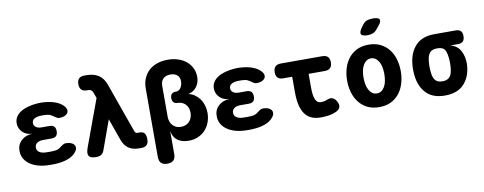

<svg xmlns="http://www.w3.org/2000/svg" viewBox="-75 -1166 4350 1726"><g transform="rotate(-10 2100.0 -302.5)"><path d="M517 -485Q531 -468 532.5 -451.5Q534 -435 525 -422.5Q516 -410 497.5 -402Q479 -394 452 -394Q440 -394 430.5 -398.5Q421 -403 412.5 -409Q404 -415 395 -421.5Q386 -428 375 -433Q367 -437 356.5 -439Q346 -441 333 -442Q320 -443 307 -443Q294 -443 281 -442Q247 -440 227 -427Q207 -414 207 -389Q207 -366 226 -352Q245 -338 277 -338H348Q377 -338 391 -324Q405 -310 405 -281Q405 -252 391 -238Q377 -224 348 -224H271Q236 -224 215.5 -209Q195 -194 195 -168Q195 -141 215.5 -126.5Q236 -112 271 -110Q289 -109 307 -109Q325 -109 343 -110Q358 -111 370 -113Q382 -115 392 -120Q403 -125 411.5 -132Q420 -139 428.5 -145Q437 -151 446.5 -155.5Q456 -160 468 -160Q495 -160 514 -152Q533 -144 542 -131.5Q551 -119 550 -102.5Q549 -86 535 -68Q508 -33 458.5 -14.5Q409 4 343 7Q325 8 307 8Q289 8 271 7Q221 5 179.5 -8Q138 -21 108 -43Q78 -65 61.5 -95.5Q45 -126 45 -164Q45 -221 84 -257.5Q123 -294 186 -296Q131 -298 97 -331.5Q63 -365 63 -413Q63 -445 79 -470.5Q95 -496 123.5 -514Q152 -532 192.5 -543Q233 -554 281 -557Q294 -558 307 -558Q320 -558 333 -557Q396 -553 443 -535Q490 -517 517 -485Z M788 -37Q778 -10 760 0Q742 10 714 10Q663 10 649 -12.5Q635 -35 652 -83L810 -513L789 -569Q784 -581 774 -588Q764 -595 753 -595H737Q703 -595 686.5 -612Q670 -629 670 -663Q670 -697 686.5 -713.5Q703 -730 737 -730H757Q821 -730 865 -702Q909 -674 931 -612L1089 -168Q1094 -153 1100 -146.5Q1106 -140 1114 -140H1135Q1170 -140 1182.5 -121.5Q1195 -103 1195 -68Q1195 -31 1177.5 -15.5Q1160 0 1130 0H1107Q1050 0 1012 -26Q974 -52 954 -110L885 -305Z M1335 180Q1297 180 1278.5 161.5Q1260 143 1260 105V-517Q1260 -570 1277.5 -611.5Q1295 -653 1326.5 -681.5Q1358 -710 1402 -725Q1446 -740 1499 -740Q1551 -740 1594 -725.5Q1637 -711 1668 -685Q1699 -659 1716.5 -622.5Q1734 -586 1734 -542Q1734 -489 1705.5 -452Q1677 -415 1632 -405V-403Q1662 -397 1687 -379Q1712 -361 1730.5 -335.5Q1749 -310 1759 -277Q1769 -244 1769 -208Q1769 -162 1754 -122Q1739 -82 1712 -53Q1685 -24 1646.5 -7Q1608 10 1561 10Q1495 10 1457 -20Q1419 -50 1410 -105V105Q1410 143 1391.5 161.5Q1373 180 1335 180ZM1523 -445H1528Q1538 -445 1548 -451Q1558 -457 1566 -468Q1574 -479 1579 -495Q1584 -511 1584 -530Q1584 -565 1561.5 -585Q1539 -605 1498 -605Q1457 -605 1433.5 -582Q1410 -559 1410 -517V-236Q1410 -187 1438 -156Q1466 -125 1513 -125Q1537 -125 1556.5 -133Q1576 -141 1590 -156Q1604 -171 1611.5 -191.5Q1619 -212 1619 -236Q1619 -260 1611.5 -280Q1604 -300 1590.5 -313.5Q1577 -327 1559.5 -334.5Q1542 -342 1522 -342H1523Q1497 -342 1484 -355Q1471 -368 1471 -394Q1471 -420 1484 -432.5Q1497 -445 1523 -445Z M2317 -485Q2331 -468 2332.5 -451.5Q2334 -435 2325 -422.5Q2316 -410 2297.5 -402Q2279 -394 2252 -394Q2240 -394 2230.5 -398.5Q2221 -403 2212.5 -409Q2204 -415 2195 -421.5Q2186 -428 2175 -433Q2167 -437 2156.5 -439Q2146 -441 2133 -442Q2120 -443 2107 -443Q2094 -443 2081 -442Q2047 -440 2027 -427Q2007 -414 2007 -389Q2007 -366 2026 -352Q2045 -338 2077 -338H2148Q2177 -338 2191 -324Q2205 -310 2205 -281Q2205 -252 2191 -238Q2177 -224 2148 -224H2071Q2036 -224 2015.5 -209Q1995 -194 1995 -168Q1995 -141 2015.5 -126.5Q2036 -112 2071 -110Q2089 -109 2107 -109Q2125 -109 2143 -110Q2158 -111 2170 -113Q2182 -115 2192 -120Q2203 -125 2211.5 -132Q2220 -139 2228.5 -145Q2237 -151 2246.5 -155.5Q2256 -160 2268 -160Q2295 -160 2314 -152Q2333 -144 2342 -131.5Q2351 -119 2350 -102.5Q2349 -86 2335 -68Q2308 -33 2258.5 -14.5Q2209 4 2143 7Q2125 8 2107 8Q2089 8 2071 7Q2021 5 1979.5 -8Q1938 -21 1908 -43Q1878 -65 1861.5 -95.5Q1845 -126 1845 -164Q1845 -221 1884 -257.5Q1923 -294 1986 -296Q1931 -298 1897 -331.5Q1863 -365 1863 -413Q1863 -445 1879 -470.5Q1895 -496 1923.5 -514Q1952 -532 1992.5 -543Q2033 -554 2081 -557Q2094 -558 2107 -558Q2120 -558 2133 -557Q2196 -553 2243 -535Q2290 -517 2317 -485Z M2872 -530Q2906 -530 2923 -513.5Q2940 -497 2940 -463Q2940 -429 2923 -412Q2906 -395 2872 -395H2725V-270Q2725 -193 2741.5 -159Q2758 -125 2790 -125Q2804 -125 2818 -127.5Q2832 -130 2846 -136Q2878 -150 2899.5 -141Q2921 -132 2935 -106Q2952 -76 2945 -53.5Q2938 -31 2912 -18Q2877 -1 2840.5 4.5Q2804 10 2765 10Q2718 10 2682.5 -5Q2647 -20 2623 -52.5Q2599 -85 2587 -135Q2575 -185 2575 -254V-395H2493Q2460 -395 2443.5 -411.5Q2427 -428 2427 -461Q2427 -496 2444 -513Q2461 -530 2496 -530Z M3300 10Q3238 10 3192 -13Q3146 -36 3115.5 -75.5Q3085 -115 3070 -166.5Q3055 -218 3055 -275Q3055 -332 3070 -383.5Q3085 -435 3115.5 -474.5Q3146 -514 3192 -537Q3238 -560 3300 -560Q3362 -560 3408 -537Q3454 -514 3484.5 -475Q3515 -436 3530 -384.5Q3545 -333 3545 -275Q3545 -218 3530 -166.5Q3515 -115 3484.5 -75.5Q3454 -36 3408 -13Q3362 10 3300 10ZM3300 -115Q3324 -115 3342 -128Q3360 -141 3372 -163Q3384 -185 3389.5 -214Q3395 -243 3395 -275Q3395 -308 3389.5 -337Q3384 -366 3372 -387.5Q3360 -409 3342 -422Q3324 -435 3300 -435Q3276 -435 3258 -422Q3240 -409 3228 -387Q3216 -365 3210.5 -336Q3205 -307 3205 -275Q3205 -243 3210.5 -214Q3216 -185 3228 -163Q3240 -141 3258 -128Q3276 -115 3300 -115ZM3395 -683Q3378 -662 3357 -653.5Q3336 -645 3310 -645Q3259 -645 3249.5 -664.5Q3240 -684 3270 -725L3285 -745Q3305 -771 3327 -778Q3349 -785 3380 -785Q3431 -785 3439.5 -765.5Q3448 -746 3416 -708Z M4093 -425H4023Q4077 -413 4105.5 -371.5Q4134 -330 4140 -270Q4142 -255 4142 -240Q4142 -225 4140 -210Q4130 -111 4070 -50.5Q4010 10 3900 10Q3790 10 3731 -50.5Q3672 -111 3660 -210Q3656 -240 3656 -270Q3656 -300 3660 -330Q3672 -429 3731 -489.5Q3790 -550 3900 -550H4093Q4125 -550 4140 -535Q4155 -520 4155 -488Q4155 -456 4140 -440.5Q4125 -425 4093 -425ZM3900 -120Q3922 -120 3937.5 -126Q3953 -132 3964 -143.5Q3975 -155 3981 -171.5Q3987 -188 3990 -210Q3994 -240 3994 -270Q3994 -300 3990 -330Q3983 -384 3963.5 -402Q3944 -420 3900 -420Q3857 -420 3836 -397Q3815 -374 3810 -330Q3806 -300 3806 -270Q3806 -240 3810 -210Q3815 -166 3835.5 -143Q3856 -120 3900 -120Z"/></g></svg>

Font: Maple Mono ExtraBold
Style: Regular
Weight: 800
Monospace: yes
Designer: subframe7536
Version: Version 7.000